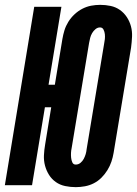

<svg xmlns="http://www.w3.org/2000/svg" viewBox="-39 -763 564 791"><path d="M273 8Q251 8 229.5 3.5Q208 -1 191 -13Q174 -25 163 -42.5Q152 -60 146.5 -80.5Q141 -101 142 -123Q143 -145 147 -168L172 -321H146L93 0H-19L102 -735H214L161 -414H187L218 -602Q221 -620 226.5 -638Q232 -656 242.5 -673Q253 -690 268 -704Q283 -718 300.5 -727Q318 -736 336.5 -739.5Q355 -743 374 -743Q396 -743 417 -738.5Q438 -734 455 -722Q472 -710 483.5 -692.5Q495 -675 500.5 -654.5Q506 -634 505 -612Q504 -590 501 -567L429 -133Q426 -115 420 -97Q414 -79 403.5 -62Q393 -45 379 -31Q365 -17 347.5 -8Q330 1 310.5 4.5Q291 8 273 8ZM273 -85Q284 -85 292.5 -92Q301 -99 306 -108.5Q311 -118 314 -128Q317 -138 318 -149L390 -583Q392 -592 393 -602Q394 -612 393 -622Q392 -632 387.5 -641Q383 -650 373 -650Q363 -650 354.5 -643Q346 -636 340.5 -626.5Q335 -617 332.5 -607Q330 -597 328 -586L256 -152Q254 -143 253.5 -133Q253 -123 254 -113Q255 -103 259 -94Q263 -85 273 -85Z"/></svg>

Font: Iosevka Term Curly Heavy
Style: Italic
Weight: 900
Italic angle: -9°
Designer: Belleve Invis
Foundry: Belleve Invis
Version: Version 32.3.0